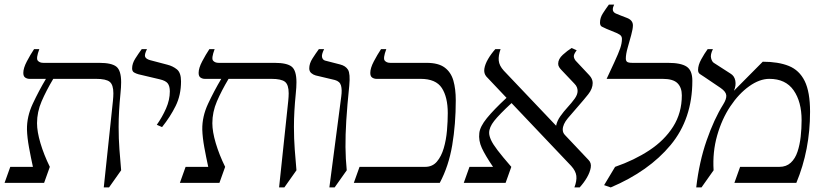

<svg xmlns="http://www.w3.org/2000/svg" viewBox="-30 -800 3601 840"><path d="M-10 0 15 -70H114Q105 -111 97 -154.5Q89 -198 88 -233Q87 -290 113.5 -346.5Q140 -403 171 -455H99Q89 -455 80.5 -460.5Q72 -466 72 -481Q72 -502 87.5 -531.5Q103 -561 119 -585H142Q127 -545 135 -535Q143 -525 160 -525H405Q458 -525 479 -508.5Q500 -492 500 -440Q500 -419 497 -390Q493 -350 491 -314.5Q489 -279 489 -245Q489 -193 492.5 -146.5Q496 -100 500 -55L447 20H424L464 -358Q465 -368 465.5 -376.5Q466 -385 466 -392Q466 -429 450 -442Q434 -455 390 -455H203Q172 -403 152 -356.5Q132 -310 132 -261Q132 -224 147 -173.5Q162 -123 188 -70L163 0Z M626 -537 702 -517Q726 -511 744 -496.5Q762 -482 762 -444Q762 -384 738.5 -336.5Q715 -289 679 -244L656 -254Q680 -288 696.5 -325.5Q713 -363 713 -400Q713 -423 704 -435Q695 -447 669 -453L576 -475Q565 -478 556.5 -483Q548 -488 548 -501Q548 -522 562 -544Q576 -566 590 -585H613Q601 -561 605 -551.5Q609 -542 626 -537Z M757 0 782 -70H881Q872 -111 864 -154.5Q856 -198 855 -233Q854 -290 880.5 -346.5Q907 -403 938 -455H866Q856 -455 847.5 -460.5Q839 -466 839 -481Q839 -502 854.5 -531.5Q870 -561 886 -585H909Q894 -545 902 -535Q910 -525 927 -525H1172Q1225 -525 1246 -508.5Q1267 -492 1267 -440Q1267 -419 1264 -390Q1260 -350 1258 -314.5Q1256 -279 1256 -245Q1256 -193 1259.5 -146.5Q1263 -100 1267 -55L1214 20H1191L1231 -358Q1232 -368 1232.5 -376.5Q1233 -385 1233 -392Q1233 -429 1217 -442Q1201 -455 1157 -455H970Q939 -403 919 -356.5Q899 -310 899 -261Q899 -224 914 -173.5Q929 -123 955 -70L930 0Z M1392 -535 1458 -518Q1482 -512 1492.5 -495Q1503 -478 1498 -425Q1489 -338 1485 -273Q1481 -208 1481.5 -156.5Q1482 -105 1487 -55L1434 20H1411L1463 -378Q1467 -407 1462 -425.5Q1457 -444 1435 -450L1351 -470Q1340 -473 1331.5 -480.5Q1323 -488 1323 -501Q1323 -522 1337 -544Q1351 -566 1365 -585H1388Q1376 -561 1379 -549.5Q1382 -538 1392 -535Z M1837 -525Q1888 -525 1915.5 -504.5Q1943 -484 1953.5 -447.5Q1964 -411 1964 -361Q1964 -257 1948.5 -165Q1933 -73 1894 0H1518L1543 -70H1830Q1862 -70 1881.5 -93Q1901 -116 1911.5 -152Q1922 -188 1925.5 -229Q1929 -270 1929 -305Q1929 -375 1903 -415Q1877 -455 1810 -455H1617Q1607 -455 1598.5 -460.5Q1590 -466 1590 -481Q1590 -502 1605.5 -531.5Q1621 -561 1637 -585H1660Q1645 -545 1653 -535Q1661 -525 1678 -525Z M2545 -100Q2558 -87 2554.5 -66.5Q2551 -46 2538 -23.5Q2525 -1 2506 20H2483Q2494 -9 2491.5 -30.5Q2489 -52 2469 -74L2208 -349Q2154 -299 2132 -271Q2110 -243 2110 -219Q2110 -206 2118 -188Q2126 -170 2147 -142.5Q2168 -115 2207 -70L2182 0H1999L2024 -70H2127Q2093 -120 2078 -152.5Q2063 -185 2067 -218Q2070 -246 2100 -283Q2130 -320 2186 -372L2098 -465Q2086 -479 2089 -499Q2092 -519 2105.5 -542Q2119 -565 2137 -585H2160Q2150 -557 2152 -535Q2154 -513 2174 -491L2421 -231L2403 -250Q2407 -271 2421.5 -291.5Q2436 -312 2453.5 -331Q2471 -350 2484 -368Q2497 -386 2497 -402Q2497 -410 2494 -418Q2491 -426 2483 -434L2427 -493Q2421 -499 2416.5 -506Q2412 -513 2412 -521Q2412 -542 2432.5 -560.5Q2453 -579 2471 -590L2493 -580Q2481 -564 2480.5 -555Q2480 -546 2488 -535L2548 -471Q2563 -455 2563 -437Q2563 -412 2543.5 -387.5Q2524 -363 2502 -338Q2477 -310 2454.5 -283Q2432 -256 2432 -233Q2432 -219 2442 -209Z M2893 -525Q2949 -525 2974 -508.5Q2999 -492 2999 -447Q2999 -280 2904 -165.5Q2809 -51 2642 20L2613 10L2661 -70Q2745 -99 2811 -142.5Q2877 -186 2915 -246Q2953 -306 2953 -383Q2953 -417 2934 -436Q2915 -455 2869 -455H2624L2657 -526Q2676 -567 2683.5 -589Q2691 -611 2691 -630Q2691 -642 2681 -648.5Q2671 -655 2657 -660L2623 -674Q2611 -679 2603 -683.5Q2595 -688 2595 -701Q2595 -722 2607.5 -741.5Q2620 -761 2634 -780H2657Q2651 -768 2651 -759Q2651 -747 2664 -741L2686 -732L2712 -722Q2739 -712 2739 -689Q2739 -674 2731.5 -646.5Q2724 -619 2716 -591Q2708 -563 2708 -544Q2708 -534 2713.5 -529.5Q2719 -525 2738 -525Z M3016 20Q3029 -92 3061.5 -185.5Q3094 -279 3134 -343Q3149 -367 3147.5 -383Q3146 -399 3123 -415L3052 -463Q3042 -470 3033 -475.5Q3024 -481 3024 -494Q3024 -515 3038 -540.5Q3052 -566 3066 -585H3089Q3077 -561 3081 -545.5Q3085 -530 3093 -525L3166 -478Q3183 -468 3187 -447Q3191 -426 3181 -403L3307 -530Q3375 -530 3421 -511.5Q3467 -493 3490.5 -445.5Q3514 -398 3514 -311Q3514 -144 3454 0H3183L3208 -70H3380Q3410 -70 3429.5 -88Q3449 -106 3459 -136Q3469 -166 3473 -202Q3477 -238 3477 -274Q3477 -355 3442 -405Q3407 -455 3336 -455Q3293 -455 3247.5 -422.5Q3202 -390 3165 -334.5Q3128 -279 3107.5 -207Q3087 -135 3092 -55L3039 20Z"/></svg>

Font: Bona Nova
Style: Italic
Weight: 400
Italic angle: -4°
Designer: Mateusz Machalski
Foundry: Capitalics
Version: Version 4.001; ttfautohint (v1.8.3)